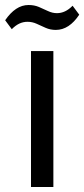

<svg xmlns="http://www.w3.org/2000/svg" viewBox="-39 -743 334 763"><path d="M173.1 -540V0H84.2V-540ZM-18.5 -662.5Q1.9 -692.3 25.1 -707.7Q48.2 -723.1 74.5 -723.1Q97.2 -723.1 115.6 -715.3Q133.9 -707.4 151.6 -699.1Q169.3 -690.7 187.2 -690.7Q203.8 -690.7 219.2 -697.9Q234.6 -705 249.5 -720.2L275.9 -684.7Q256.4 -655 232.9 -639.5Q209.4 -624.1 182.8 -624.1Q160.9 -624.1 142.3 -632.4Q123.6 -640.7 106.4 -648.6Q89.2 -656.4 70.1 -656.4Q53.4 -656.4 38 -649.3Q22.7 -642.1 7.8 -627Z"/></svg>

Font: Pathway Extreme 8pt Thin
Style: Regular
Weight: 100
Designer: Eduardo Rodriguez Tunni
Foundry: Eduardo Rodriguez Tunni
Version: Version 1.000